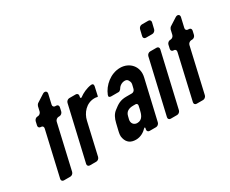

<svg xmlns="http://www.w3.org/2000/svg" viewBox="-102 -997 1596 1333"><g transform="rotate(-30 695.5 -330.5)"><path d="M96 0H148C160 0 172 -10 175 -22L257 -379C260 -391 273 -401 285 -401H292C304 -401 316 -411 319 -423L326 -454C329 -466 321 -476 309 -476H302C290 -476 282 -486 285 -498L303 -576C307 -595 290 -605 272 -594L211 -555C206 -552 199 -542 198 -537L189 -498C186 -486 174 -476 162 -476H159C147 -476 135 -466 132 -454L125 -423C122 -411 130 -401 142 -401H145C157 -401 164 -391 161 -379L79 -22C76 -10 84 0 96 0Z M592 -388 608 -460C611 -474 603 -482 590 -480C553 -475 518 -458 491 -438C486 -434 480 -438 481 -444L483 -454C486 -466 478 -476 466 -476H414C402 -476 390 -466 387 -454L287 -22C284 -10 292 0 304 0H356C368 0 380 -10 383 -22L442 -279C454 -333 498 -388 565 -388C573 -388 580 -387 587 -385C589 -385 592 -386 592 -388Z M768 -32 766 -22C763 -10 771 0 783 0H835C847 0 859 -10 862 -22L936 -341C955 -422 898 -482 824 -482C747 -482 681 -424 657 -362C651 -348 658 -341 672 -341H733C738 -341 747 -348 750 -352C760 -371 781 -388 807 -388C820 -388 828 -383 833 -374C844 -355 842 -348 837 -328L832 -308C829 -296 818 -287 807 -287H763C713 -287 690 -271 653 -242C631 -225 617 -198 609 -163L596 -109C592 -90 587 -71 594 -50C604 -13 630 6 672 6C710 6 740 -14 761 -36C765 -39 769 -37 768 -32ZM773 -209H791C801 -209 807 -201 805 -191L799 -163C791 -129 780 -90 737 -90C710 -90 693 -112 699 -140L705 -164C712 -195 735 -209 773 -209Z M952 0H1004C1016 0 1028 -10 1031 -22L1131 -454C1134 -466 1126 -476 1114 -476H1062C1050 -476 1038 -466 1035 -454L935 -22C932 -10 940 0 952 0ZM1084 -573H1136C1148 -573 1160 -583 1163 -595L1175 -645C1178 -657 1170 -667 1158 -667H1106C1094 -667 1082 -657 1079 -645L1067 -595C1064 -583 1072 -573 1084 -573Z M1160 0H1212C1224 0 1236 -10 1239 -22L1321 -379C1324 -391 1337 -401 1349 -401H1356C1368 -401 1380 -411 1383 -423L1390 -454C1393 -466 1385 -476 1373 -476H1366C1354 -476 1346 -486 1349 -498L1367 -576C1371 -595 1354 -605 1336 -594L1275 -555C1270 -552 1263 -542 1262 -537L1253 -498C1250 -486 1238 -476 1226 -476H1223C1211 -476 1199 -466 1196 -454L1189 -423C1186 -411 1194 -401 1206 -401H1209C1221 -401 1228 -391 1225 -379L1143 -22C1140 -10 1148 0 1160 0Z"/></g></svg>

Font: DIN Rundschrift
Style: EngKursiv
Weight: 400
Width: 3
Version: Version 1.027